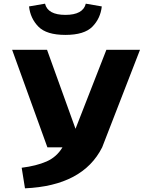

<svg xmlns="http://www.w3.org/2000/svg" viewBox="-20 -802 834 1045"><path d="M46 -531H236L391 -101L559 -531H742L536 0Q431 209 116 223L98 111Q178 101 233 77Q288 53 320 0H238ZM138 -767 225 -782Q240 -721 336 -721Q432 -721 447 -782L534 -767Q527 -702 483 -657Q439 -612 336 -612Q233 -612 189 -657Q145 -702 138 -767Z"/></svg>

Font: Fix15 Mono
Style: Bold
Weight: 700
Designer: Carrois Corporate & Edenspiekermann AG
Foundry: Carrois Corporate GbR & Edenspiekermann AG
Version: Version 3.206